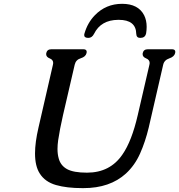

<svg xmlns="http://www.w3.org/2000/svg" viewBox="-20 -952 934 1001"><path d="M616.7 -932.1Q700.7 -932.1 731.4 -872.6Q744.6 -846.2 744.6 -812Q744.6 -795.4 741.7 -777.3L741.2 -776.4Q736.3 -754.4 710.9 -754.4Q691.4 -754.4 690.4 -775.4Q689 -848.6 599.1 -848.6H596.7Q505.9 -848.1 470.2 -775.4Q459.5 -754.4 440.4 -754.4Q418.9 -754.4 418.9 -769.5Q418.9 -772.5 419.9 -775.9L420.4 -777.3Q436.5 -833.5 474.6 -872.6Q532.2 -932.1 616.7 -932.1ZM180.7 -287.1 255.9 -614.3Q256.8 -619.1 257.3 -623.5Q257.3 -640.6 239.3 -647.5Q220.7 -654.8 220.7 -669.4Q220.7 -672.4 221.2 -675.3Q225.6 -695.3 248.5 -695.3H414.1Q432.1 -695.3 432.1 -681.6Q432.1 -678.7 431.2 -675.3Q426.8 -656.2 401.4 -648.4Q375.5 -640.6 369.6 -615.2L308.6 -352.1Q291.5 -277.3 283.2 -220.7Q279.8 -196.3 279.8 -175.3Q279.8 -147.9 286.1 -126Q295.9 -88.9 329.6 -70.3Q363.3 -51.8 433.6 -51.8Q554.2 -51.8 618.7 -147Q667 -216.3 698.2 -352.1L758.8 -613.8Q759.8 -618.7 760.3 -623Q760.3 -640.1 742.2 -647.5Q723.6 -654.8 723.6 -669.4Q723.6 -672.4 724.1 -675.3Q728.5 -695.3 751.5 -695.3H876Q894 -695.3 894 -681.6Q894 -678.7 893.1 -675.3Q888.7 -656.2 862.3 -647.5Q835.9 -638.7 830.6 -613.8L755.4 -287.1Q737.8 -213.4 710.4 -151.9Q683.1 -90.3 636.7 -47.4Q553.2 28.8 415 28.8Q412.6 28.8 410.2 28.8Q327.6 28.8 272 12.7Q214.4 -3.9 187 -47.9Q162.6 -85.9 162.6 -152.3Q162.6 -209.5 180.7 -287.1Z"/></svg>

Font: Caudex
Style: Bold
Weight: 700
Italic angle: -13°
Version: Version 1.04